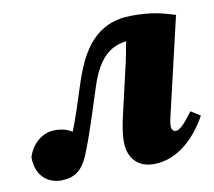

<svg xmlns="http://www.w3.org/2000/svg" viewBox="-64 -576 741 664"><g transform="rotate(-10 307.0 -243.5)"><path d="M99 16C146 16 174 -4 195 -53C222 -117 250 -209 275 -286C303 -371 342 -412 404 -419C398 -386 392 -353 384 -321L348 -165C343 -142 336 -111 336 -78C336 -20 370 16 425 16C512 16 577 -53 614 -121L581 -142C551 -102 534 -84 520 -84C511 -84 505 -91 505 -104C505 -114 507 -125 511 -141L590 -479C538 -495 505 -503 439 -503C313 -503 259 -417 221 -298C202 -238 186 -189 168 -143C152 -153 134 -159 108 -159C67 -159 28 -131 12 -81C12 -12 57 16 99 16Z"/></g></svg>

Font: Source Serif Pro Black
Style: Italic
Weight: 900
Italic angle: -12°
Designer: Frank Grießhammer
Foundry: Adobe Systems Incorporated
Version: Version 3.001;hotconv 1.0.111;makeotfexe 2.5.65597